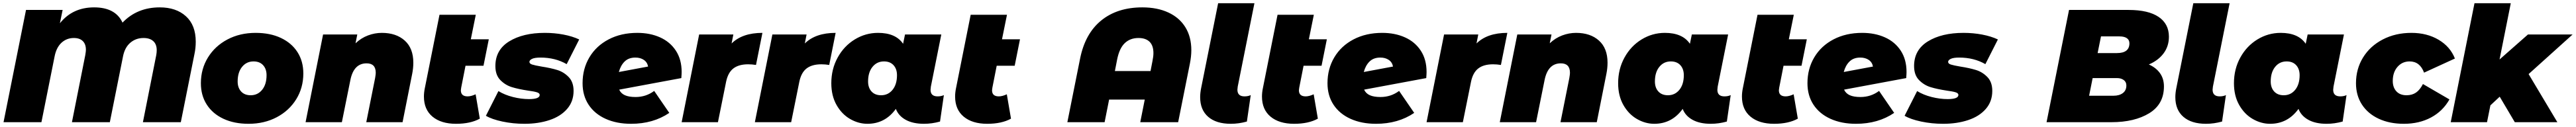

<svg xmlns="http://www.w3.org/2000/svg" viewBox="-20 -762 16041 792"><path d="M1199 -502Q1199 -462 1191 -425L1106 0H870L953 -418Q956 -435 956 -449Q956 -486 934.5 -505.5Q913 -525 874 -525Q826 -525 791.5 -495.5Q757 -466 746 -410L664 0H428L511 -418Q515 -442 515 -451Q515 -487 495.5 -506Q476 -525 440 -525Q395 -525 363 -495.5Q331 -466 320 -410L238 0H2L142 -700H370L353 -617Q432 -716 566 -716Q699 -716 743 -621Q834 -716 975 -716Q1077 -716 1138 -660.5Q1199 -605 1199 -502Z M1231 -243Q1231 -332 1275 -403.5Q1319 -475 1396.5 -516Q1474 -557 1572 -557Q1662 -557 1729 -525.5Q1796 -494 1832.5 -437Q1869 -380 1869 -304Q1869 -215 1825 -143.5Q1781 -72 1703.5 -31Q1626 10 1528 10Q1438 10 1371 -21.5Q1304 -53 1267.5 -110Q1231 -167 1231 -243ZM1640 -293Q1640 -332 1618.5 -355.5Q1597 -379 1559 -379Q1515 -379 1487.5 -345Q1460 -311 1460 -254Q1460 -215 1481.5 -191.5Q1503 -168 1541 -168Q1585 -168 1612.5 -202Q1640 -236 1640 -293Z M2554 -371Q2554 -337 2547 -302L2487 0H2261L2316 -275Q2320 -299 2320 -308Q2320 -367 2263 -367Q2183 -367 2162 -263L2109 0H1883L1992 -547H2205L2194 -492Q2229 -525 2271.5 -541Q2314 -557 2358 -557Q2447 -557 2500.5 -509Q2554 -461 2554 -371Z M2852 -215Q2850 -203 2850 -199Q2850 -161 2892 -161Q2914 -161 2942 -174L2968 -22Q2910 10 2820 10Q2727 10 2673.5 -34.5Q2620 -79 2620 -160Q2620 -186 2626 -214L2717 -670H2943L2912 -517H3024L2991 -352H2879Z M3006 -40 3084 -194Q3123 -170 3174.5 -157Q3226 -144 3274 -144Q3341 -144 3341 -170Q3341 -181 3323.5 -186.5Q3306 -192 3268 -197Q3209 -206 3168 -218.5Q3127 -231 3096 -262.5Q3065 -294 3065 -350Q3065 -451 3151 -504Q3237 -557 3373 -557Q3433 -557 3488.5 -546.5Q3544 -536 3587 -516L3509 -362Q3438 -403 3346 -403Q3310 -403 3293.5 -395Q3277 -387 3277 -376Q3277 -365 3294 -359.5Q3311 -354 3352 -347Q3410 -338 3450.5 -325.5Q3491 -313 3521.5 -281.5Q3552 -250 3552 -195Q3552 -129 3511.5 -82.5Q3471 -36 3401.5 -13Q3332 10 3246 10Q3175 10 3109 -4Q3043 -18 3006 -40Z M4225 -313Q4225 -301 4223 -275L3836 -203Q3847 -179 3872 -168Q3897 -157 3938 -157Q4003 -157 4054 -195L4148 -58Q4048 10 3910 10Q3820 10 3751.5 -21Q3683 -52 3645.5 -109Q3608 -166 3608 -243Q3608 -333 3650.5 -404.5Q3693 -476 3770.5 -516.5Q3848 -557 3949 -557Q4028 -557 4090.5 -529Q4153 -501 4189 -446Q4225 -391 4225 -313ZM3834 -313 4016 -347Q4011 -374 3989.5 -388.5Q3968 -403 3937 -403Q3895 -403 3870 -378.5Q3845 -354 3834 -313Z M4728 -557 4688 -357Q4663 -361 4639 -361Q4581 -361 4547.5 -335.5Q4514 -310 4502 -253L4451 0H4225L4334 -547H4547L4536 -491Q4603 -557 4728 -557Z M5184 -557 5144 -357Q5119 -361 5095 -361Q5037 -361 5003.5 -335.5Q4970 -310 4958 -253L4907 0H4681L4790 -547H5003L4992 -491Q5059 -557 5184 -557Z M5858 -169 5834 -4Q5784 10 5734 10Q5665 10 5620 -15Q5575 -40 5559 -83Q5492 10 5382 10Q5326 10 5274 -20Q5222 -50 5189.5 -107.5Q5157 -165 5157 -243Q5157 -331 5196.5 -403Q5236 -475 5303 -516Q5370 -557 5448 -557Q5558 -557 5604 -489L5616 -547H5842L5777 -222Q5775 -206 5775 -202Q5775 -161 5819 -161Q5842 -161 5858 -169ZM5566 -293Q5566 -332 5544.5 -355.5Q5523 -379 5485 -379Q5441 -379 5413.5 -345Q5386 -311 5386 -254Q5386 -215 5407.5 -191.5Q5429 -168 5467 -168Q5511 -168 5538.5 -202Q5566 -236 5566 -293Z M6160 -215Q6158 -203 6158 -199Q6158 -161 6200 -161Q6222 -161 6250 -174L6276 -22Q6218 10 6128 10Q6035 10 5981.5 -34.5Q5928 -79 5928 -160Q5928 -186 5934 -214L6025 -670H6251L6220 -517H6332L6299 -352H6187Z M7399 -449Q7399 -410 7390 -365L7317 0H7081L7109 -141H6887L6859 0H6627L6706 -395Q6737 -552 6837.5 -634Q6938 -716 7094 -716Q7187 -716 7256 -684Q7325 -652 7362 -592Q7399 -532 7399 -449ZM7145 -319 7157 -381Q7163 -410 7163 -431Q7163 -478 7139 -501.5Q7115 -525 7070 -525Q7018 -525 6984.5 -493Q6951 -461 6937 -391L6923 -319Z M7454 -156Q7454 -182 7460 -212L7566 -742H7792L7688 -222Q7686 -208 7686 -203Q7686 -161 7730 -161Q7753 -161 7769 -169L7745 -4Q7695 10 7645 10Q7554 10 7504 -33.5Q7454 -77 7454 -156Z M8071 -215Q8069 -203 8069 -199Q8069 -161 8111 -161Q8133 -161 8161 -174L8187 -22Q8129 10 8039 10Q7946 10 7892.5 -34.5Q7839 -79 7839 -160Q7839 -186 7845 -214L7936 -670H8162L8131 -517H8243L8210 -352H8098Z M8864 -313Q8864 -301 8862 -275L8475 -203Q8486 -179 8511 -168Q8536 -157 8577 -157Q8642 -157 8693 -195L8787 -58Q8687 10 8549 10Q8459 10 8390.5 -21Q8322 -52 8284.5 -109Q8247 -166 8247 -243Q8247 -333 8289.5 -404.5Q8332 -476 8409.5 -516.5Q8487 -557 8588 -557Q8667 -557 8729.5 -529Q8792 -501 8828 -446Q8864 -391 8864 -313ZM8473 -313 8655 -347Q8650 -374 8628.5 -388.5Q8607 -403 8576 -403Q8534 -403 8509 -378.5Q8484 -354 8473 -313Z M9367 -557 9327 -357Q9302 -361 9278 -361Q9220 -361 9186.5 -335.5Q9153 -310 9141 -253L9090 0H8864L8973 -547H9186L9175 -491Q9242 -557 9367 -557Z M9991 -371Q9991 -337 9984 -302L9924 0H9698L9753 -275Q9757 -299 9757 -308Q9757 -367 9700 -367Q9620 -367 9599 -263L9546 0H9320L9429 -547H9642L9631 -492Q9666 -525 9708.5 -541Q9751 -557 9795 -557Q9884 -557 9937.5 -509Q9991 -461 9991 -371Z M10758 -169 10734 -4Q10684 10 10634 10Q10565 10 10520 -15Q10475 -40 10459 -83Q10392 10 10282 10Q10226 10 10174 -20Q10122 -50 10089.5 -107.5Q10057 -165 10057 -243Q10057 -331 10096.5 -403Q10136 -475 10203 -516Q10270 -557 10348 -557Q10458 -557 10504 -489L10516 -547H10742L10677 -222Q10675 -206 10675 -202Q10675 -161 10719 -161Q10742 -161 10758 -169ZM10466 -293Q10466 -332 10444.5 -355.5Q10423 -379 10385 -379Q10341 -379 10313.5 -345Q10286 -311 10286 -254Q10286 -215 10307.5 -191.5Q10329 -168 10367 -168Q10411 -168 10438.5 -202Q10466 -236 10466 -293Z M11060 -215Q11058 -203 11058 -199Q11058 -161 11100 -161Q11122 -161 11150 -174L11176 -22Q11118 10 11028 10Q10935 10 10881.5 -34.5Q10828 -79 10828 -160Q10828 -186 10834 -214L10925 -670H11151L11120 -517H11232L11199 -352H11087Z M11853 -313Q11853 -301 11851 -275L11464 -203Q11475 -179 11500 -168Q11525 -157 11566 -157Q11631 -157 11682 -195L11776 -58Q11676 10 11538 10Q11448 10 11379.5 -21Q11311 -52 11273.5 -109Q11236 -166 11236 -243Q11236 -333 11278.5 -404.5Q11321 -476 11398.5 -516.5Q11476 -557 11577 -557Q11656 -557 11718.5 -529Q11781 -501 11817 -446Q11853 -391 11853 -313ZM11462 -313 11644 -347Q11639 -374 11617.5 -388.5Q11596 -403 11565 -403Q11523 -403 11498 -378.5Q11473 -354 11462 -313Z M11841 -40 11919 -194Q11958 -170 12009.5 -157Q12061 -144 12109 -144Q12176 -144 12176 -170Q12176 -181 12158.5 -186.5Q12141 -192 12103 -197Q12044 -206 12003 -218.5Q11962 -231 11931 -262.5Q11900 -294 11900 -350Q11900 -451 11986 -504Q12072 -557 12208 -557Q12268 -557 12323.5 -546.5Q12379 -536 12422 -516L12344 -362Q12273 -403 12181 -403Q12145 -403 12128.5 -395Q12112 -387 12112 -376Q12112 -365 12129 -359.5Q12146 -354 12187 -347Q12245 -338 12285.5 -325.5Q12326 -313 12356.5 -281.5Q12387 -250 12387 -195Q12387 -129 12346.5 -82.5Q12306 -36 12236.5 -13Q12167 10 12081 10Q12010 10 11944 -4Q11878 -18 11841 -40Z M13456 -223Q13456 -112 13364.5 -56Q13273 0 13129 0H12725L12865 -700H13236Q13359 -700 13423 -656.5Q13487 -613 13487 -533Q13487 -474 13454 -429.5Q13421 -385 13362 -360Q13407 -340 13431.5 -305.5Q13456 -271 13456 -223ZM13064 -535 13043 -431H13163Q13241 -431 13241 -492Q13241 -513 13225 -524Q13209 -535 13179 -535ZM13222 -229Q13222 -251 13205.5 -263Q13189 -275 13164 -275H13012L12990 -165H13142Q13178 -165 13200 -181.5Q13222 -198 13222 -229Z M13527 -156Q13527 -182 13533 -212L13639 -742H13865L13761 -222Q13759 -208 13759 -203Q13759 -161 13803 -161Q13826 -161 13842 -169L13818 -4Q13768 10 13718 10Q13627 10 13577 -33.5Q13527 -77 13527 -156Z M14593 -169 14569 -4Q14519 10 14469 10Q14400 10 14355 -15Q14310 -40 14294 -83Q14227 10 14117 10Q14061 10 14009 -20Q13957 -50 13924.5 -107.5Q13892 -165 13892 -243Q13892 -331 13931.5 -403Q13971 -475 14038 -516Q14105 -557 14183 -557Q14293 -557 14339 -489L14351 -547H14577L14512 -222Q14510 -206 14510 -202Q14510 -161 14554 -161Q14577 -161 14593 -169ZM14301 -293Q14301 -332 14279.5 -355.5Q14258 -379 14220 -379Q14176 -379 14148.5 -345Q14121 -311 14121 -254Q14121 -215 14142.5 -191.5Q14164 -168 14202 -168Q14246 -168 14273.5 -202Q14301 -236 14301 -293Z M14652 -243Q14652 -332 14696 -403.5Q14740 -475 14819 -516Q14898 -557 14997 -557Q15094 -557 15166.5 -514Q15239 -471 15268 -397L15076 -309Q15050 -379 14986 -379Q14940 -379 14910.5 -345Q14881 -311 14881 -257Q14881 -217 14903.5 -192.5Q14926 -168 14967 -168Q15001 -168 15025.5 -184.5Q15050 -201 15069 -238L15234 -142Q15193 -69 15119.5 -29.5Q15046 10 14950 10Q14861 10 14793.5 -21.5Q14726 -53 14689 -110Q14652 -167 14652 -243Z M15727 -300 15906 0H15641L15547 -159L15489 -105L15468 0H15242L15390 -742H15616L15546 -391L15723 -547H16001Z"/></svg>

Font: Montserrat Alternates Black
Style: Italic
Weight: 900
Italic angle: -11.3°
Designer: Julieta Ulanovsky
Foundry: Julieta Ulanovsky
Version: Version 7.200